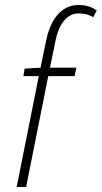

<svg xmlns="http://www.w3.org/2000/svg" viewBox="-20 -752 409 772"><path d="M47 0H85L174 -446H280L287 -480H181L204 -592C216 -650 247 -698 295 -698C323 -698 339 -692 355 -683L369 -710C352 -722 329 -732 296 -732C235 -732 186 -686 166 -591L143 -480L79 -476L74 -446H136Z"/></svg>

Font: Source Sans Pro Light
Style: Italic
Weight: 300
Italic angle: -11°
Designer: Paul D. Hunt
Foundry: Adobe Systems Incorporated
Version: Version 3.006;hotconv 1.0.111;makeotfexe 2.5.65597